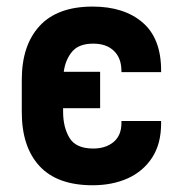

<svg xmlns="http://www.w3.org/2000/svg" viewBox="-20 -546 545 572"><path d="M278.3 -223.6H168V-212.9Q168 -167 187 -135.3Q206.1 -103.5 257.8 -103.5Q294.9 -103.5 318.4 -123Q341.8 -142.6 341.8 -179.7V-185.5H460V-178.7Q460 -117.2 433.1 -76.2Q406.2 -35.2 360.4 -14.6Q314.5 5.9 255.9 5.9Q150.4 5.9 97.7 -51.3Q44.9 -108.4 44.9 -211.9V-308.6Q44.9 -411.1 98.1 -468.8Q151.4 -526.4 255.9 -526.4Q349.6 -526.4 404.8 -479Q460 -431.6 460 -335.9V-331.1H341.8V-334Q341.8 -373 319.3 -394.5Q296.9 -416 257.8 -416Q214.8 -416 194.8 -392.1Q174.8 -368.2 169.9 -332H278.3Z"/></svg>

Font: DINish
Style: Bold
Weight: 700
Designer: Bert Driehuis
Foundry: Playbeing
Version: Version 3.008; git-95204e4c-release